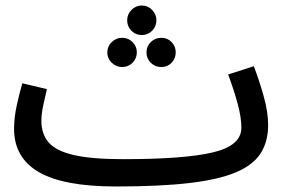

<svg xmlns="http://www.w3.org/2000/svg" viewBox="-20 -655 1042 696"><path d="M400 21Q211 21 121 -31Q31 -83 31 -188Q31 -228 40.5 -272Q50 -316 61 -353L150 -332Q144 -307 137 -274.5Q130 -242 130 -217Q130 -169 156.5 -138.5Q183 -108 247.5 -93Q312 -78 426 -78Q648 -78 751.5 -102.5Q855 -127 855 -192Q855 -229 841.5 -279Q828 -329 807 -385L900 -415Q919 -366 935.5 -307.5Q952 -249 952 -202Q952 -142 925 -99.5Q898 -57 835.5 -30.5Q773 -4 666.5 8.5Q560 21 400 21ZM494 -528Q472 -528 456.5 -543.5Q441 -559 441 -581Q441 -603 456.5 -619Q472 -635 494 -635Q516 -635 531.5 -619Q547 -603 547 -581Q547 -559 531.5 -543.5Q516 -528 494 -528ZM423 -412Q401 -412 385 -427.5Q369 -443 369 -465Q369 -487 385 -502.5Q401 -518 423 -518Q445 -518 460.5 -502.5Q476 -487 476 -465Q476 -443 460.5 -427.5Q445 -412 423 -412ZM565 -412Q542 -412 526.5 -427.5Q511 -443 511 -465Q511 -487 526.5 -502.5Q542 -518 565 -518Q587 -518 602 -502.5Q617 -487 617 -465Q617 -443 602 -427.5Q587 -412 565 -412Z"/></svg>

Font: Noto Sans Arabic Med
Style: Regular
Weight: 500
Designer: Monotype Design Team, Nadine Chahine, Nizar Qandah and Khaled Hosny
Foundry: Monotype Imaging Inc.
Version: Version 2.012; ttfautohint (v1.8.4.7-5d5b)